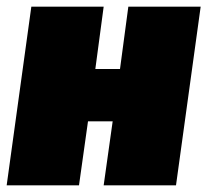

<svg xmlns="http://www.w3.org/2000/svg" viewBox="-28 -556 622 576"><path d="M283 0 310 -192H236L209 0H-8L66 -536H283L258 -349H332L357 -536H574L500 0Z"/></svg>

Font: Fira Sans Ultra
Style: Italic
Weight: 950
Italic angle: -8°
Designer: Carrois Corporate & Edenspiekermann AG
Foundry: Carrois Corporate GbR & Edenspiekermann AG
Version: Version 4.203;PS 004.203;hotconv 1.0.88;makeotf.lib2.5.64775